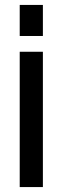

<svg xmlns="http://www.w3.org/2000/svg" viewBox="-20 -759 254 779"><path d="M60 0H154V-549H60ZM60 -613H154V-739H60Z"/></svg>

Font: Involve Medium
Style: Regular
Weight: 500
Designer: Stefan Peev
Foundry: Context Ltd.
Version: Version 1.001